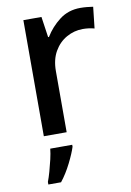

<svg xmlns="http://www.w3.org/2000/svg" viewBox="-87 -603 599 878"><g transform="rotate(-10 212.5 -164.0)"><path d="M349 -549Q363 -549 379.5 -547.5Q396 -546 408 -544L397 -445Q371 -452 343 -452Q303 -452 267.5 -432Q232 -412 210.5 -374.5Q189 -337 189 -284V0H83V-539H167L181 -443H185Q211 -486 252 -517.5Q293 -549 349 -549ZM204 70Q195 99 173 143Q151 187 124 221H65V209Q72 191 79.5 164.5Q87 138 93.5 110Q100 82 102 61H204Z"/></g></svg>

Font: Noto Sans Sinhala UI Medium
Style: Regular
Weight: 500
Designer: Jelle Bosma - Monotype Design Team
Foundry: Monotype Imaging Inc.
Version: Version 2.006; ttfautohint (v1.8.4.7-5d5b)